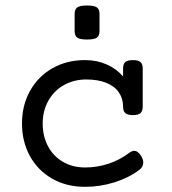

<svg xmlns="http://www.w3.org/2000/svg" viewBox="-20 -686 640 716"><path d="M512.2 -430.2V-288.6Q512.2 -271.5 503.9 -264.2Q495.6 -256.8 475.6 -256.8Q455.6 -256.8 447.3 -264.2Q439 -271.5 439 -288.6Q439 -318.4 423.3 -341.3Q407.7 -364.3 376.7 -377Q345.7 -389.6 302.2 -389.6Q255.4 -389.6 218.3 -368.7Q181.2 -347.7 160.2 -310.1Q139.2 -272.5 139.2 -225.6Q139.2 -178.2 158.9 -140.9Q178.7 -103.5 214.6 -82.5Q250.5 -61.5 297.4 -61.5Q342.3 -61.5 384.5 -75.4Q426.8 -89.4 461.4 -115.7Q471.7 -123.5 480.5 -123.5Q494.6 -123.5 506.8 -103.5Q514.2 -91.3 514.2 -80.1Q514.2 -63 498.5 -51.8Q459.5 -22.5 406.2 -5.9Q353 10.7 297.4 10.7Q227.5 10.7 174.1 -20Q120.6 -50.8 91.3 -104.5Q62 -158.2 62 -225.6Q62 -293 91.8 -346.7Q121.6 -400.4 175 -431.2Q228.5 -461.9 297.4 -461.9Q340.8 -461.9 377.2 -446Q413.6 -430.2 439 -400.9V-430.2Q439 -447.3 447.3 -454.6Q455.6 -461.9 475.6 -461.9Q495.6 -461.9 503.9 -454.6Q512.2 -447.3 512.2 -430.2ZM351.1 -633.8V-570.3Q351.1 -552.7 341.3 -545.7Q331.5 -538.6 304.7 -538.6Q277.8 -538.6 268.1 -545.7Q258.3 -552.7 258.3 -570.3V-633.8Q258.3 -651.4 268.1 -658.4Q277.8 -665.5 304.7 -665.5Q331.5 -665.5 341.3 -658.4Q351.1 -651.4 351.1 -633.8Z"/></svg>

Font: Courier Prime
Style: Regular
Weight: 400
Designer: Alan Dague-Greene, Quote-Unquote Apps
Foundry: Quote-Unquote Apps
Version: Version 3.018